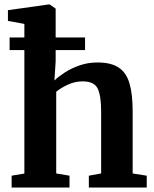

<svg xmlns="http://www.w3.org/2000/svg" viewBox="-20 -839 690 859"><path d="M89 -62.5V-615H23V-671.5H89V-732L15.5 -745.5V-793.5L197 -819H202.5L229 -800.5V-671.5H360.5V-615H229V-564.5L223.5 -479Q241 -496 270 -514.8Q299 -533.5 336.2 -546.5Q373.5 -559.5 416 -559.5Q477.5 -559.5 511.8 -536.2Q546 -513 559.8 -464.5Q573.5 -416 573.5 -341V-63L636.5 -53V0H377.5V-53L432.5 -63V-341Q432.5 -410.5 417 -442.8Q401.5 -475 349.5 -475Q316 -475 284.2 -460.5Q252.5 -446 231.5 -428.5V-63L291 -53V0H32V-53Z"/></svg>

Font: Merriweather Text Regular
Style: Bold
Weight: 700
Designer: Eben Sorkin
Foundry: Eben Sorkin
Version: Version 2.100; ttfautohint (v1.7.19-72a1) -l 8 -r 50 -G 200 